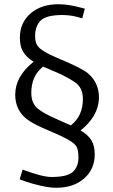

<svg xmlns="http://www.w3.org/2000/svg" viewBox="-20 -755 535 908"><path d="M52 -307Q52 -394 139 -463Q105 -484 89.5 -510Q74 -536 74 -577Q74 -647 124 -691Q174 -735 257 -735Q303 -735 362 -719L381 -714L369 -668Q322 -684 276 -684Q198 -684 172 -657.5Q146 -631 146 -585Q146 -563 152.5 -547.5Q159 -532 178 -519Q201 -503 231 -490Q261 -477 262.5 -476Q264 -475 267 -474Q270 -473 272 -472Q365 -433 395 -409Q449 -364 448 -290Q445 -205 361 -138Q396 -118 412 -92Q428 -66 428 -25Q428 45 378 89Q328 133 245 133Q214 133 171 123Q128 113 100 103L73 93L87 47Q180 82 223.5 82Q267 82 293.5 74Q320 66 332 50Q351 26 351 -7Q351 -40 344.5 -56Q338 -72 316 -86Q286 -106 210.5 -137.5Q135 -169 105 -193Q52 -236 52 -307ZM128 -315Q128 -266 160 -240Q186 -221 214 -207.5Q242 -194 315 -162Q372 -206 372 -287Q372 -336 340 -362Q314 -381 265 -405Q202 -432 184 -440Q128 -397 128 -315Z"/></svg>

Font: Gafata
Style: Regular
Weight: 400
Designer: Lautaro Hourcade
Foundry: Lautaro Hourcade
Version: Version 4.002; ttfautohint (v0.94.20-1c74) -l 7 -r 28 -G 0 -